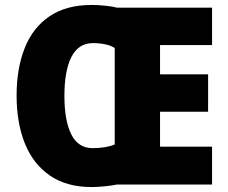

<svg xmlns="http://www.w3.org/2000/svg" viewBox="-20 -838 921 775"><path d="M350 -818Q375 -818 404.5 -815Q434 -812 453 -807H836V-656H626V-538H820V-387H626V-246H836V-93H451Q433 -89 403.5 -86Q374 -83 350 -83Q248 -83 180.5 -130Q113 -177 80 -260Q47 -343 47 -452Q47 -561 79.5 -643.5Q112 -726 179.5 -772Q247 -818 350 -818ZM355 -664Q297 -664 268.5 -608.5Q240 -553 240 -451Q240 -350 268 -295Q296 -240 354 -240Q380 -240 404 -244Q428 -248 443 -255V-644Q429 -654 405 -659Q381 -664 355 -664Z"/></svg>

Font: Noto Sans Telugu UI SemiCondensed Black
Style: Regular
Weight: 900
Width: 4
Designer: Jelle Bosma - Monotype Design Team
Foundry: Monotype Imaging Inc.
Version: Version 2.005; ttfautohint (v1.8.4.7-5d5b)